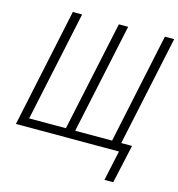

<svg xmlns="http://www.w3.org/2000/svg" viewBox="-127 -825 1037 1116"><g transform="rotate(15 391.5 -266.5)"><path d="M603 181 642 0H22L173 -714H229L88 -51H309L450 -714H506L365 -51H587L727 -714H783L642 -51H707L656 181Z"/></g></svg>

Font: Noto Sans Display SemiCondensed Light
Style: Italic
Weight: 300
Width: 4
Italic angle: -12°
Designer: Monotype Design Team
Foundry: Monotype Imaging Inc.
Version: Version 1.900